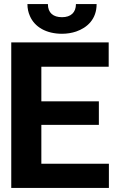

<svg xmlns="http://www.w3.org/2000/svg" viewBox="-20 -918 581 938"><path d="M35 0H512V-118H182V-308H463V-423H182V-592H511V-711H35ZM114 -898C114 -877 118 -858 126 -840C149 -786 206 -753 283 -753C308 -753 331 -757 352 -764C407 -783 452 -825 452 -898H351C351 -857 326 -834 283 -834C240 -834 214 -855 214 -898Z"/></svg>

Font: Asimov Pro
Style: Bd
Weight: 700
Designer: Google
Version: Version 2.000980; 2014